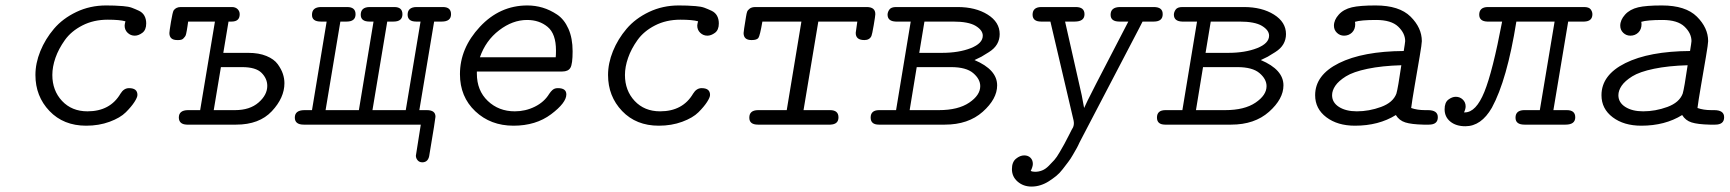

<svg xmlns="http://www.w3.org/2000/svg" viewBox="-20 -457 6342 704"><path d="M109.9 -182.1Q109.9 -225.1 127.9 -269.5Q146 -314 178 -351.6Q210 -389.2 260 -413.1Q310.1 -437 369.1 -437Q388.2 -437 399.7 -436.5Q411.1 -436 431.2 -434.6Q451.2 -433.1 463.6 -428.5Q476.1 -423.8 489.5 -417.5Q502.9 -411.1 509.5 -399.2Q516.1 -387.2 516.1 -371.1Q516.1 -347.2 502 -336.7Q487.8 -326.2 474.1 -326.2Q459 -326.2 448 -336.7Q437 -347.2 437 -362.8Q437 -367.7 439.9 -378.9Q418.9 -384.8 375 -384.8Q323.2 -384.8 282.2 -363.8Q241.2 -342.8 218 -310.3Q194.8 -277.8 183.3 -244.9Q171.9 -211.9 171.9 -182.1Q171.9 -125 207.5 -86.9Q243.2 -48.8 300.8 -48.8Q383.8 -48.8 421.9 -113.8Q434.1 -133.8 453.1 -133.8Q483.9 -133.8 483.9 -108.9Q483.9 -100.1 472.9 -83Q461.9 -65.9 441.4 -45.4Q420.9 -24.9 381.8 -10.5Q342.8 3.9 295.9 3.9Q212.9 3.9 161.4 -50Q109.9 -104 109.9 -182.1Z M601.1 -335.9Q601.1 -341.8 606.9 -377Q612.8 -412.1 616.7 -418.9Q625.5 -431.2 643.1 -431.2H830.1Q843.3 -431.2 851.1 -423.6Q858.9 -416 858.9 -404.8Q858.9 -377.9 829.1 -377.9H817.9L798.8 -263.2H890.1Q929.2 -263.2 957 -251.7Q984.9 -240.2 998.3 -221.7Q1011.7 -203.1 1017.3 -186Q1022.9 -168.9 1022.9 -151.9Q1022.9 -98.6 976.8 -49.3Q930.7 0 845.7 0H665Q636.2 -1 635.7 -25.9Q635.7 -52.7 668.9 -53.2H713.9L768.1 -377.9H669.9Q668.9 -372.1 667.5 -361.1Q666 -350.1 665 -345.5Q664.1 -340.8 662.6 -333.5Q661.1 -326.2 658.4 -323Q655.8 -319.8 652.8 -316.4Q649.9 -313 645 -311.5Q640.1 -310.1 633.8 -310.1H629.9Q601.1 -310.1 601.1 -335.9ZM763.7 -53.2H841.8Q896 -53.2 928 -81.1Q960 -108.9 960 -142.1Q960 -168.9 939 -189.9Q918 -210.9 867.7 -210.9H790Z M1061 -25.9Q1061 -52.7 1095.7 -53.2H1124L1177.7 -377.9H1156.7Q1123.5 -377.9 1124 -402.8Q1124 -430.7 1156.7 -431.2H1252.9Q1283.7 -431.2 1283.7 -404.8Q1283.7 -377.9 1251 -377.9H1228L1173.8 -53.2H1295.9L1349.6 -377.9H1335Q1302.7 -377.9 1302.7 -402.8Q1302.7 -430.7 1335 -431.2H1425.8Q1455.6 -431.2 1455.6 -404.8Q1455.6 -377.9 1422.9 -377.9H1399.9L1345.7 -53.2H1467.8L1522 -377.9H1505.9Q1475.1 -377.9 1474.6 -402.8Q1474.6 -430.7 1506.8 -431.2H1604Q1633.8 -431.2 1633.8 -404.8Q1633.8 -377.9 1599.6 -377.9H1571.8L1517.6 -53.2Q1517.6 -53.2 1544.9 -53.2Q1577.1 -53.2 1576.7 -28.8Q1576.7 -22 1554.7 108.9Q1551.8 137.7 1528.8 138.2Q1517.6 138.2 1511.2 130.6Q1504.9 123 1504.9 113.8Q1504.9 110.8 1522.9 0H1093.8Q1061 0 1061 -25.9Z M1666.5 -185.1Q1666.5 -280.3 1739.5 -358.6Q1812.5 -437 1913.6 -437Q1942.4 -437 1969.5 -429Q1996.6 -420.9 2022.7 -403.6Q2048.8 -386.2 2064.2 -351.6Q2079.6 -316.9 2079.6 -269Q2079.6 -222.2 2071.5 -208.5Q2063.5 -194.8 2041.5 -194.8H1728.5V-187Q1728.5 -125 1768.6 -86.9Q1808.6 -48.8 1867.7 -48.8Q1906.7 -48.8 1941.2 -65.9Q1975.6 -83 1993.7 -112.8Q2005.9 -130.9 2016.6 -132.8Q2020.5 -133.8 2025.9 -133.8Q2056.6 -133.8 2056.6 -110.8Q2056.6 -80.1 2000.7 -38.1Q1944.8 3.9 1862.8 3.9Q1778.8 3.9 1722.7 -49.1Q1666.5 -102.1 1666.5 -185.1ZM1739.7 -247.1H2017.6Q2018.6 -255.9 2018.6 -272Q2018.6 -333 1988 -358.4Q1957.5 -383.8 1912.6 -383.8Q1859.4 -383.8 1810.1 -345.9Q1760.7 -308.1 1739.7 -247.1Z M2209.5 -182.1Q2209.5 -225.1 2227.5 -269.5Q2245.6 -314 2277.6 -351.6Q2309.6 -389.2 2359.6 -413.1Q2409.7 -437 2468.8 -437Q2487.8 -437 2499.3 -436.5Q2510.7 -436 2530.8 -434.6Q2550.8 -433.1 2563.2 -428.5Q2575.7 -423.8 2589.1 -417.5Q2602.5 -411.1 2609.1 -399.2Q2615.7 -387.2 2615.7 -371.1Q2615.7 -347.2 2601.6 -336.7Q2587.4 -326.2 2573.7 -326.2Q2558.6 -326.2 2547.6 -336.7Q2536.6 -347.2 2536.6 -362.8Q2536.6 -367.7 2539.6 -378.9Q2518.6 -384.8 2474.6 -384.8Q2422.9 -384.8 2381.8 -363.8Q2340.8 -342.8 2317.6 -310.3Q2294.4 -277.8 2283 -244.9Q2271.5 -211.9 2271.5 -182.1Q2271.5 -125 2307.1 -86.9Q2342.8 -48.8 2400.4 -48.8Q2483.4 -48.8 2521.5 -113.8Q2533.7 -133.8 2552.7 -133.8Q2583.5 -133.8 2583.5 -108.9Q2583.5 -100.1 2572.5 -83Q2561.5 -65.9 2541 -45.4Q2520.5 -24.9 2481.4 -10.5Q2442.4 3.9 2395.5 3.9Q2312.5 3.9 2261 -50Q2209.5 -104 2209.5 -182.1Z M2706.5 -335.9Q2706.5 -341.8 2715.3 -395Q2717.3 -408.2 2719.5 -414.1Q2721.7 -419.9 2729 -425.5Q2736.3 -431.2 2750.5 -431.2H3157.7Q3189.9 -431.2 3189.5 -404.8Q3189.5 -398.9 3183.6 -364.5Q3177.7 -330.1 3175.3 -325.2Q3168.5 -310.1 3149.4 -310.1Q3117.2 -310.1 3117.7 -336.9Q3117.7 -339.8 3123.5 -377.9H2980.5L2926.3 -53.2H3023.4Q3054.2 -53.2 3054.4 -27.1Q3054.7 -1 3024.4 0H2759.3Q2727.1 0 2727.5 -25.9Q2727.5 -52.7 2759.3 -53.2H2864.7L2918.5 -377.9H2775.4Q2766.6 -326.2 2760.7 -317.9Q2754.9 -310.1 2736.3 -310.1H2735.4Q2706.5 -310.1 2706.5 -335.9Z M3172.4 -25.9Q3172.4 -52.7 3202.6 -53.2H3265.6L3319.3 -377.9H3264.6Q3234.9 -378.9 3234.4 -402.8Q3234.4 -412.6 3241 -421.9Q3247.6 -431.2 3265.6 -431.2H3491.2Q3557.1 -431.2 3601.3 -403.6Q3645.5 -376 3645.5 -332Q3645.5 -312 3636 -295.4Q3626.5 -278.8 3606 -265.9Q3585.4 -252.9 3578.4 -249Q3571.3 -245.1 3553.2 -236.8Q3636.2 -201.7 3636.2 -144Q3636.2 -94.2 3583.3 -47.1Q3530.3 0 3444.3 0H3202.6Q3172.4 0 3172.4 -25.9ZM3315.4 -53.2H3422.4Q3493.2 -53.2 3533.7 -80.6Q3574.2 -107.9 3574.2 -141.1Q3574.2 -167 3548.3 -189Q3522.5 -210.9 3467.3 -210.9H3341.3ZM3350.6 -263.2H3433.6Q3495.6 -263.2 3539.6 -280.5Q3583.5 -297.9 3583.5 -326.2Q3583.5 -346.2 3557.4 -362.1Q3531.2 -377.9 3474.6 -377.9H3369.6Z M3690.4 163.1Q3690.4 137.2 3705.3 125Q3720.2 112.8 3735.4 112.8Q3749.5 112.8 3758.3 121.3Q3767.1 129.9 3767.1 144Q3767.1 153.8 3759.3 169.9Q3766.1 172.9 3775.4 172.9Q3788.6 172.9 3801 168Q3813.5 163.1 3825.4 151.1Q3837.4 139.2 3845.9 129.6Q3854.5 120.1 3866 100.1Q3877.4 80.1 3882.8 70.6Q3888.2 61 3899.7 38.1Q3911.1 15.1 3914.6 9.8Q3919.4 -1.5 3916.5 -15.1L3831.5 -377.9H3797.4Q3766.6 -377.9 3766.1 -402.8Q3766.1 -430.7 3797.4 -431.2H3924.3Q3956.5 -431.2 3956.5 -404.8Q3956.5 -377.9 3920.4 -377.9H3885.3L3946.3 -107.9L3955.1 -61Q3961.9 -80.1 4117.2 -377.9H4084.5Q4052.2 -377.9 4052.2 -402.8Q4052.2 -430.7 4086.4 -431.2H4210.4Q4243.7 -431.2 4243.2 -404.8Q4243.2 -377.9 4210.4 -377.9H4169.4L4157.2 -354L3945.3 51.8L3938.5 64.9Q3932.6 78.1 3928 86.2Q3923.3 94.2 3914.3 110.1Q3905.3 126 3896.7 137Q3888.2 147.9 3876.7 163.1Q3865.2 178.2 3852.8 188.2Q3840.3 198.2 3825.9 207.5Q3811.5 216.8 3795.4 221.9Q3779.3 227.1 3762.2 227.1Q3732.4 227.1 3711.4 209Q3690.4 190.9 3690.4 163.1Z M4222.2 -25.9Q4222.2 -52.7 4252.4 -53.2H4315.4L4369.1 -377.9H4314.5Q4284.7 -378.9 4284.2 -402.8Q4284.2 -412.6 4290.8 -421.9Q4297.4 -431.2 4315.4 -431.2H4541Q4606.9 -431.2 4651.1 -403.6Q4695.3 -376 4695.3 -332Q4695.3 -312 4685.8 -295.4Q4676.3 -278.8 4655.8 -265.9Q4635.3 -252.9 4628.2 -249Q4621.1 -245.1 4603 -236.8Q4686 -201.7 4686 -144Q4686 -94.2 4633.1 -47.1Q4580.1 0 4494.1 0H4252.4Q4222.2 0 4222.2 -25.9ZM4365.2 -53.2H4472.2Q4543 -53.2 4583.5 -80.6Q4624 -107.9 4624 -141.1Q4624 -167 4598.1 -189Q4572.3 -210.9 4517.1 -210.9H4391.1ZM4400.4 -263.2H4483.4Q4545.4 -263.2 4589.4 -280.5Q4633.3 -297.9 4633.3 -326.2Q4633.3 -346.2 4607.2 -362.1Q4581.1 -377.9 4524.4 -377.9H4419.4Z M4802.2 -107.9Q4802.2 -182.1 4889.6 -225.6Q4977.1 -269 5127 -270Q5131.8 -298.8 5132.3 -306.2Q5132.3 -335 5106.7 -359.4Q5081.1 -383.8 5025.9 -383.8Q4969.7 -383.8 4948.2 -377Q4948.2 -375 4948.7 -372.6Q4949.2 -370.1 4949.2 -369.1Q4949.2 -349.1 4937.3 -337.6Q4925.3 -326.2 4908.2 -326.2Q4893.1 -326.2 4882.1 -336.7Q4871.1 -347.2 4871.1 -362.8Q4871.1 -383.8 4888.7 -403.3Q4906.2 -422.9 4937 -430.2Q4965.8 -437 5023.9 -437Q5110.8 -437 5152.1 -396Q5193.4 -355 5193.4 -306.2Q5193.4 -296.4 5185.3 -248.8Q5177.2 -201.2 5167.2 -143.1Q5157.2 -85 5154.3 -61Q5176.3 -53.2 5205.1 -53.2H5215.3Q5252.4 -53.2 5252 -26.9Q5252 0 5219.2 0H5199.2Q5155.3 -1 5132.8 -8.1Q5110.4 -15.1 5098.1 -35.2Q5035.2 3.9 4948.2 3.9Q4884.3 3.9 4843.3 -27.1Q4802.2 -58.1 4802.2 -107.9ZM4864.3 -107.9Q4864.3 -81.1 4889.6 -64.9Q4915 -48.8 4955.1 -48.8Q5000 -48.8 5043.9 -64.9Q5087.9 -81.1 5100.1 -113.8Q5106 -133.8 5118.2 -217.8Q5047.4 -215.8 4994.6 -204.8Q4941.9 -193.8 4915 -177Q4888.2 -160.2 4876.2 -142.6Q4864.3 -125 4864.3 -107.9Z M5276.9 -56.2Q5276.9 -81.1 5290.5 -91.6Q5304.2 -102.1 5317.9 -102.1Q5333 -102.1 5343.5 -92Q5354 -82 5354 -66.9Q5354 -57.1 5348.1 -44.9H5351.1Q5392.1 -44.9 5422.6 -119.9Q5453.1 -194.8 5487.8 -377.9H5433.1Q5404.3 -378.9 5403.8 -402.8Q5403.8 -430.7 5435.1 -431.2H5788.1Q5806.2 -431.2 5812.5 -422.6Q5818.8 -414.1 5818.8 -404.8Q5818.8 -378.9 5789.1 -377.9H5730L5675.8 -53.2H5725.1Q5755.9 -53.2 5755.9 -26.9Q5755.9 0 5720.2 0H5569.8Q5536.6 0 5536.9 -25.9Q5537.1 -51.8 5566.9 -53.2H5626L5680.2 -377.9H5540Q5505.9 -164.1 5450.2 -62Q5411.1 5.9 5353 5.9Q5318.8 5.9 5297.9 -11.2Q5276.9 -28.3 5276.9 -56.2Z M5852.1 -107.9Q5852.1 -182.1 5939.5 -225.6Q6026.9 -269 6176.8 -270Q6181.6 -298.8 6182.1 -306.2Q6182.1 -335 6156.5 -359.4Q6130.9 -383.8 6075.7 -383.8Q6019.5 -383.8 5998 -377Q5998 -375 5998.5 -372.6Q5999 -370.1 5999 -369.1Q5999 -349.1 5987.1 -337.6Q5975.1 -326.2 5958 -326.2Q5942.9 -326.2 5931.9 -336.7Q5920.9 -347.2 5920.9 -362.8Q5920.9 -383.8 5938.5 -403.3Q5956.1 -422.9 5986.8 -430.2Q6015.6 -437 6073.7 -437Q6160.6 -437 6201.9 -396Q6243.2 -355 6243.2 -306.2Q6243.2 -296.4 6235.1 -248.8Q6227.1 -201.2 6217 -143.1Q6207 -85 6204.1 -61Q6226.1 -53.2 6254.9 -53.2H6265.1Q6302.2 -53.2 6301.8 -26.9Q6301.8 0 6269 0H6249Q6205.1 -1 6182.6 -8.1Q6160.2 -15.1 6147.9 -35.2Q6085 3.9 5998 3.9Q5934.1 3.9 5893.1 -27.1Q5852.1 -58.1 5852.1 -107.9ZM5914.1 -107.9Q5914.1 -81.1 5939.5 -64.9Q5964.8 -48.8 6004.9 -48.8Q6049.8 -48.8 6093.8 -64.9Q6137.7 -81.1 6149.9 -113.8Q6155.8 -133.8 6168 -217.8Q6097.2 -215.8 6044.4 -204.8Q5991.7 -193.8 5964.8 -177Q5938 -160.2 5926 -142.6Q5914.1 -125 5914.1 -107.9Z"/></svg>

Font: CMU Typewriter Text
Style: LightOblique
Weight: 200
Italic angle: -9.46001°
Version: Version 0.7.0